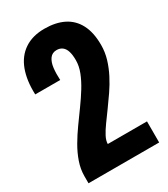

<svg xmlns="http://www.w3.org/2000/svg" viewBox="-181 -814 787 899"><g transform="rotate(-30 212.0 -365.0)"><path d="M26 0V-38Q26 -76 39 -113.5Q52 -151 73 -187Q94 -223 119.5 -258.5Q145 -294 170 -328.5Q195 -363 216 -397Q237 -431 250 -464Q263 -497 263 -529Q263 -558 257 -577Q251 -596 238.5 -605.5Q226 -615 208 -615Q184 -615 171 -597Q158 -579 154.5 -550Q151 -521 153 -485H18Q15 -561 35.5 -616Q56 -671 100 -700.5Q144 -730 208 -730Q269 -730 312 -708.5Q355 -687 378 -643Q401 -599 401 -532Q401 -493 390 -456.5Q379 -420 361 -385Q343 -350 321 -318Q299 -286 277.5 -256.5Q256 -227 237.5 -201.5Q219 -176 207.5 -154Q196 -132 196 -114H408V0Z"/></g></svg>

Font: Mona Sans Condensed
Style: Bold
Weight: 700
Width: 3
Designer: Deni Anggara
Foundry: GitHub
Version: Version 2.000